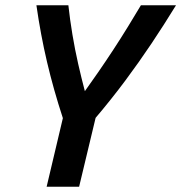

<svg xmlns="http://www.w3.org/2000/svg" viewBox="-20 -713 692 733"><path d="M158 0 220 -262Q184 -372 159.5 -476.5Q135 -581 119 -693H241Q247 -638 256.5 -581Q266 -524 278.5 -469Q291 -414 304 -365Q327 -397 355 -437.5Q383 -478 412.5 -523Q442 -568 469 -612Q496 -656 518 -693H652Q606 -618 558.5 -547Q511 -476 458.5 -405.5Q406 -335 345 -263L282 0Z"/></svg>

Font: Ubuntu Sans Mono SemiBold
Style: Italic
Weight: 600
Italic angle: -13.5°
Monospace: yes
Designer: Dalton Maag Ltd
Foundry: Dalton Maag Ltd
Version: Version 1.006